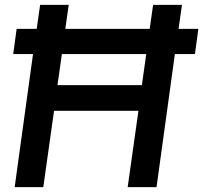

<svg xmlns="http://www.w3.org/2000/svg" viewBox="-20 -765 831 785"><path d="M40 0 115 -544H34L48 -647H130L144 -745H261L247 -647H592L606 -745H724L710 -647H791L777 -544H695L620 0H502L546 -312H201L157 0ZM215 -417H560L578 -544H233Z"/></svg>

Font: Plus Jakarta Sans SemiBold
Style: Italic
Weight: 600
Italic angle: -8°
Designer: Gumpita Rahayu
Foundry: Tokotype
Version: Version 2.071; ttfautohint (v1.8.4.7-5d5b);gftools[0.9.29]